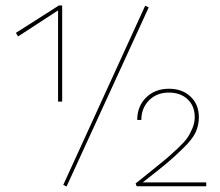

<svg xmlns="http://www.w3.org/2000/svg" viewBox="-20 -680 805 701"><path d="M38 -560 195 -660H207V-309H192V-642L46 -547ZM510 -659 523 -653 223 1 211 -5ZM501 -14H733V0H479L475 -10Q496 -27 533.5 -57Q571 -87 587.5 -101Q604 -115 628.5 -138Q653 -161 663.5 -176Q674 -191 682.5 -211.5Q691 -232 691 -252Q691 -293 665 -317.5Q639 -342 597 -342Q552 -342 524 -313.5Q496 -285 496 -242H481Q481 -292 513.5 -324Q546 -356 597 -356Q645 -356 675.5 -327.5Q706 -299 706 -252Q706 -223 694.5 -197.5Q683 -172 648.5 -138.5Q614 -105 589.5 -84.5Q565 -64 501 -14Z"/></svg>

Font: EauTest Thin
Style: Italic
Weight: 250
Italic angle: -12°
Designer: Christian Thalmann (Catharsis Fonts)
Version: Version 0.001;PS 000.001;hotconv 1.0.88;makeotf.lib2.5.64775